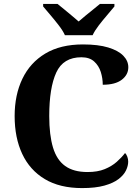

<svg xmlns="http://www.w3.org/2000/svg" viewBox="-20 -951 716 981"><path d="M399.6 10Q285.4 10 208.8 -36Q132.2 -82 93.5 -164.7Q54.8 -247.4 54.8 -358Q54.8 -466 94.4 -548.5Q134 -631 211.6 -677.5Q289.2 -724 403.8 -724Q481.6 -724 532.9 -708.4Q584.2 -692.8 609.9 -666.4Q635.6 -640 635.6 -607.4Q635.6 -569.2 602.3 -543.6Q569 -518 505 -518Q505 -551.2 494.9 -583.3Q484.8 -615.4 461 -636.9Q437.2 -658.4 396 -658.4Q303.2 -658.4 267.4 -580.3Q231.6 -502.2 231.6 -358Q231.6 -261 250.8 -197.3Q270 -133.6 313.1 -102.8Q356.2 -72 427.2 -72Q478.8 -72 515.1 -86.9Q551.4 -101.8 576.6 -124.2Q601.8 -146.6 618.8 -169Q626.2 -162.4 630.6 -150Q635 -137.6 635 -125.4Q635 -103.6 623.7 -80.1Q612.4 -56.6 585.8 -36.1Q559.2 -15.6 513.5 -2.8Q467.8 10 399.6 10ZM311.8 -771Q301.4 -794 281 -820.5Q260.6 -847 238.5 -873Q216.4 -899 200.4 -918V-931H273.8Q287.6 -920.6 306.9 -904.2Q326.2 -887.8 346.5 -871.3Q366.8 -854.8 381.8 -841.2Q396.8 -854.8 417.3 -871.3Q437.8 -887.8 457.9 -904.2Q478 -920.6 490.8 -931H564.6V-918Q549.2 -899 526.8 -873Q504.4 -847 484.1 -820.5Q463.8 -794 453.2 -771Z"/></svg>

Font: Noto Serif Hentaigana ExtraLight
Style: Regular
Weight: 200
Designer: Kazuhiro Yamada
Foundry: nipponia
Version: Version 1.000